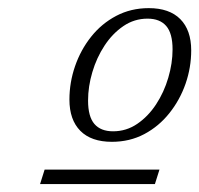

<svg xmlns="http://www.w3.org/2000/svg" viewBox="-20 -712 502 484"><path d="M81 -248 92.5 -284.5H382L370.5 -248ZM355 -691.5Q407 -691.5 434.5 -663.8Q462 -636 462 -585Q462 -542 447.8 -501Q433.5 -460 407 -426.8Q380.5 -393.5 343.8 -374Q307 -354.5 262 -354.5Q210 -354.5 182.5 -382.2Q155 -410 155 -461Q155 -504 169.2 -545.2Q183.5 -586.5 209.8 -619.5Q236 -652.5 273 -672Q310 -691.5 355 -691.5ZM265 -381Q298.5 -381 326 -399.8Q353.5 -418.5 373.5 -449Q393.5 -479.5 404.2 -516Q415 -552.5 415 -587.5Q415 -628 399 -646.5Q383 -665 352 -665Q318.5 -665 291 -646.2Q263.5 -627.5 243.5 -597Q223.5 -566.5 212.8 -530.2Q202 -494 202 -458.5Q202 -418 218 -399.5Q234 -381 265 -381Z"/></svg>

Font: Newsreader Light
Style: Italic
Weight: 300
Italic angle: -17°
Designer: Hugues Gentile
Foundry: Production Type
Version: Version 1.003